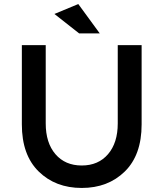

<svg xmlns="http://www.w3.org/2000/svg" viewBox="-20 -922 808 949"><path d="M473 -757H371L249 -853L367 -902ZM562 -312V-699H680V-307Q680 -156 597 -74.5Q514 7 384 7Q254 7 171 -74.5Q88 -156 88 -307V-699H206V-312Q206 -216 254 -160Q302 -104 384 -104Q466 -104 514 -160Q562 -216 562 -312Z"/></svg>

Font: Montreal
Style: Regular
Weight: 400
Designer: Julieta Ulanovsky, usr_local_share
Foundry: Julieta Ulanovsky, usr_local_share
Version: Version 2.001